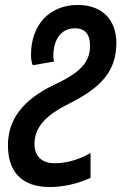

<svg xmlns="http://www.w3.org/2000/svg" viewBox="-20 -744 489 774"><path d="M181 10C233 10 294 -3 345 -27V-127C293 -98 246 -86 200 -86C146 -86 119 -117 119 -163C119 -229 162 -278 256 -325C389 -391 449 -458 449 -571C449 -665 391 -724 294 -724C178 -724 105 -642 105 -524C105 -503 108 -490 112 -481L198 -496C196 -503 195 -509 195 -517C195 -581 223 -630 283 -630C320 -630 343 -608 343 -560C343 -489 298 -449 198 -402C75 -343 12 -265 12 -158C12 -52 67 10 181 10Z"/></svg>

Font: Noto Sans UI Condensed Medium
Style: Italic
Weight: 500
Width: 3
Italic angle: -12°
Designer: Monotype Design Team
Foundry: Monotype Imaging Inc.
Version: Version 1.901